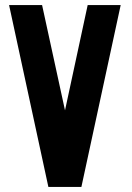

<svg xmlns="http://www.w3.org/2000/svg" viewBox="-20 -742 524 762"><path d="M16 -722H147L238 -304L328 -722H459L303 0H172Z"/></svg>

Font: PostBus
Style: Regular
Weight: 400
Designer: Peter Wiegel
Version: Version 1.001